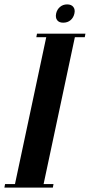

<svg xmlns="http://www.w3.org/2000/svg" viewBox="-83 -852 408 872"><path d="M172 -791Q176 -809 189.5 -820.5Q203 -832 222 -832Q241 -832 250 -820.5Q259 -809 255 -791Q251 -772 237.5 -760.5Q224 -749 204 -749Q185 -749 176.5 -760.5Q168 -772 172 -791ZM-63 0 -60 -16H-15L127 -683H82L85 -699H305L302 -683H257L115 -16H160L157 0Z"/></svg>

Font: Emberly Black
Style: Italic
Weight: 900
Italic angle: -12°
Designer: Rajesh Rajput
Foundry: Rajesh Rajput
Version: Version 1.000